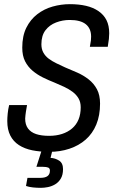

<svg xmlns="http://www.w3.org/2000/svg" viewBox="-20 -718 547 923"><path d="M217 12Q172 12 135 4.5Q98 -3 71 -20.5Q44 -38 29.5 -66.5Q15 -95 15 -136Q15 -151 17 -172Q19 -193 24 -213H110Q107 -197 104.5 -180.5Q102 -164 101 -148Q101 -119 114.5 -100.5Q128 -82 153.5 -73.5Q179 -65 216 -65Q250 -65 278 -74Q306 -83 326.5 -100.5Q347 -118 357.5 -143.5Q368 -169 368 -202Q368 -227 357.5 -245Q347 -263 329 -276.5Q311 -290 288.5 -300.5Q266 -311 242 -321Q214 -332 186.5 -345.5Q159 -359 136.5 -378Q114 -397 100.5 -423.5Q87 -450 87 -489Q87 -545 106.5 -584.5Q126 -624 159 -649.5Q192 -675 233 -686.5Q274 -698 316 -698Q359 -698 393.5 -690Q428 -682 453.5 -664.5Q479 -647 492 -621Q505 -595 505 -558Q505 -546 503.5 -531Q502 -516 498 -493H412Q416 -513 417 -523.5Q418 -534 418 -542Q418 -581 392.5 -601.5Q367 -622 315 -622Q281 -622 249.5 -610Q218 -598 198.5 -572.5Q179 -547 179 -505Q179 -482 188.5 -465Q198 -448 214 -436Q230 -424 250.5 -414Q271 -404 293 -394Q322 -382 351.5 -369Q381 -356 406 -336.5Q431 -317 446 -289Q461 -261 461 -220Q461 -163 443 -119.5Q425 -76 392 -47Q359 -18 314 -3Q269 12 217 12ZM177 185Q157 185 138 183Q119 181 105 176L112 137H174Q197 137 208.5 128.5Q220 120 220 102Q220 91 211.5 87.5Q203 84 187 84H155L187 -16H237L223 41Q245 42 264 54Q283 66 283 95Q283 123 272 141Q261 159 244.5 168.5Q228 178 210 181.5Q192 185 177 185Z"/></svg>

Font: Archivo Condensed
Style: Italic
Weight: 400
Width: 3
Italic angle: -10°
Designer: Hector Gatti
Foundry: Omnibus-Type
Version: Version 2.001